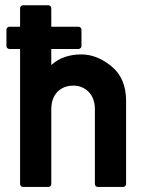

<svg xmlns="http://www.w3.org/2000/svg" viewBox="-20 -722 577 742"><path d="M69.3 0.5Q64.5 0.5 61 -2.9Q57.6 -6.3 57.6 -11.2V-532.7H16.6Q11.7 -532.7 8.3 -536.1Q4.9 -539.6 4.9 -544.4V-606.9Q4.9 -611.8 8.3 -615.2Q11.7 -618.7 16.6 -618.7H57.6V-689.9Q57.6 -694.8 61 -698.2Q64.5 -701.7 69.3 -701.7H166.5Q171.9 -701.7 175 -698.2Q178.2 -694.8 178.2 -689.9V-618.7H283.2Q288.1 -618.7 291.5 -615.2Q294.9 -611.8 294.9 -606.9V-544.4Q294.9 -539.6 291.5 -536.1Q288.1 -532.7 283.2 -532.7H178.2V-470.7Q223.6 -511.7 294.4 -511.7Q354.5 -511.7 410.2 -466.3Q467.3 -419.9 467.3 -332.5V-11.2Q467.3 -6.3 463.9 -2.9Q460.4 0.5 455.6 0.5H358.4Q353 0.5 349.9 -2.9Q346.7 -6.3 346.7 -11.2V-298.8Q346.7 -342.8 322.3 -367.2Q298.3 -391.1 263.2 -391.1Q226.1 -391.1 202.1 -367.2Q178.2 -342.3 178.2 -298.8V-11.2Q178.2 -6.3 175 -2.9Q171.9 0.5 166.5 0.5Z"/></svg>

Font: Alte DIN 1451 Mittelschrift
Style: Bold
Weight: 700
Designer: Peter Wiegel
Foundry: Peter Wiegel
Version: Version 1.003